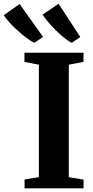

<svg xmlns="http://www.w3.org/2000/svg" viewBox="-100 -1032 511 1052"><path d="M113 -61.5V-677.5L34 -693V-743H357.5V-693L277 -677.5V-61L358 -48V0H34.5V-48.5ZM87.5 -797.5Q68.5 -807 44.8 -824.8Q21 -842.5 -3 -864.2Q-27 -886 -47.2 -908Q-67.5 -930 -79.5 -948.5L7.5 -1010L136 -829.5L88.5 -797.5ZM292.5 -797.5Q266.5 -811.5 235.5 -838.5Q204.5 -865.5 177 -896.2Q149.5 -927 133 -951.5L221 -1011.5L340 -829L293.5 -797.5Z"/></svg>

Font: Merriweather 60pt ExtraBold
Style: Regular
Weight: 800
Version: Version 2.100